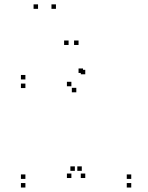

<svg xmlns="http://www.w3.org/2000/svg" viewBox="-20 -828 660 858"><path d="M566.5 10V-10H546.5V10ZM566.5 -28.5V-48.5H546.5V-28.5ZM345.5 -64.5V-84.5H325.5V-64.5ZM361 -32.5V-52.5H341V-32.5ZM361 -496V-516H341V-496ZM351 -502V-522H331V-502ZM93.5 -473V-493H73.5V-473ZM93.5 -434.5V-454.5H73.5V-434.5ZM321 -415.5V-435.5H301V-415.5ZM299 -442.5V-462.5H279V-442.5ZM299 -32.5V-52.5H279V-32.5ZM314.5 -64.5V-84.5H294.5V-64.5ZM93.5 -28.5V-48.5H73.5V-28.5ZM93.5 10V-10H73.5V10ZM331 -627V-647H311V-627ZM230 -788.5V-808.5H210V-788.5ZM150 -788.5V-808.5H130V-788.5ZM286.5 -627V-647H266.5V-627Z"/></svg>

Font: Monaspace Xenon Dots Var
Style: Regular
Weight: 400
Designer: Riley Cran and the Lettermatic Team
Version: Version 1.100 (Monaspace Xenon Dots)